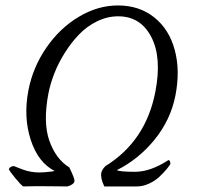

<svg xmlns="http://www.w3.org/2000/svg" viewBox="-20 -671 713 691"><path d="M404.3 -651.4Q481.4 -651.4 535.2 -608.4Q588.9 -565.4 608.9 -491.2Q628.9 -417 611.3 -327.1Q594.2 -240.2 537.1 -169.4Q480 -98.6 400.4 -58.6Q412.1 -52.7 465.8 -52.7Q521.5 -52.7 585.9 -94.7Q590.3 -94.7 592 -89.4Q593.8 -84 592.8 -80.1Q588.4 -72.8 579.1 -61.5Q569.8 -50.3 554.2 -35.4Q538.6 -20.5 516.6 -10.3Q494.6 0 472.7 0H355.5Q340.8 -29.8 344.7 -49.8Q347.7 -61.5 359.4 -73.2Q504.9 -163.1 539.1 -340.8Q563 -463.9 524.4 -538.1Q485.8 -612.3 405.3 -612.3Q366.2 -612.3 329.3 -594.2Q292.5 -576.2 264.4 -546.9Q236.3 -517.6 213.1 -480.7Q189.9 -443.8 175.5 -406.7Q161.1 -369.6 154.3 -335Q134.3 -230.5 157.7 -164.3Q181.2 -98.1 229.5 -68.4Q249.5 -27.8 248 -18.6Q245.6 -6.8 222.7 0Q205.1 0 156.5 -0.7Q107.9 -1.5 63.5 0Q56.2 -4.4 35.4 -29.5Q14.6 -54.7 11.7 -62.5Q17.1 -73.2 30.3 -73.2Q36.1 -71.3 50.8 -65.2Q65.4 -59.1 78.4 -55.7Q91.3 -52.2 108.4 -50.8Q122.1 -49.8 139.2 -51Q156.2 -52.2 166.5 -53.7L176.8 -55.7Q117.2 -85.9 90.6 -167.7Q64 -249.5 82 -344.7Q98.1 -428.7 146.7 -499.3Q195.3 -569.8 263.7 -610.6Q332 -651.4 404.3 -651.4Z"/></svg>

Font: Crimson
Style: Italic
Weight: 400
Italic angle: -11°
Version: Version 0.8